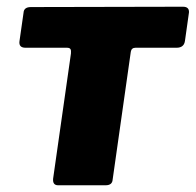

<svg xmlns="http://www.w3.org/2000/svg" viewBox="-20 -551 582 571"><path d="M505 -409H383Q371 -409 369 -397L315 -17Q314 0 294 0H153Q136 0 138 -20L191 -392Q192 -401 189.5 -405Q187 -409 179 -409H56Q35 -409 38 -429L50 -513Q51 -530 72 -530L524 -531Q543 -531 542 -514L530 -429Q527 -409 505 -409Z"/></svg>

Font: Libre Franklin ExtraBold
Style: Italic
Weight: 800
Italic angle: -8°
Designer: Pablo Impallari, Rodrigo Fuenzalida, Nhung Nguyen
Foundry: Impallari Type
Version: Version 3.000